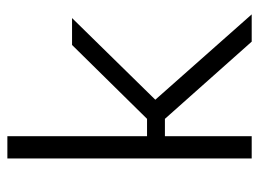

<svg xmlns="http://www.w3.org/2000/svg" viewBox="-111 -592 703 521"><g transform="rotate(-90 240.5 -331.5)"><path d="M462 0H388L178.5 -235.5H123.5V-284H178.5L379 -487.5H452L222.5 -253.5V-270.5ZM131.5 0H71V-663H131.5Z"/></g></svg>

Font: Anek Kannada Light
Style: Regular
Weight: 300
Designer: Vaishnavi Murthy, Maithili Shingre (Kannada) & Yesha Goshar (Latin)
Foundry: Ek Type
Version: Version 1.003